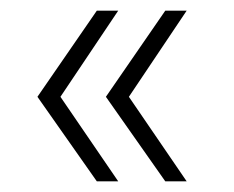

<svg xmlns="http://www.w3.org/2000/svg" viewBox="-20 -431 438 359"><path d="M161 -411 50 -250 161 -92H201L93 -250L201 -411ZM289 -411 178 -250 289 -92H329L221 -250L329 -411Z"/></svg>

Font: Montserrat ExtraLight
Style: Regular
Weight: 250
Designer: Julieta Ulanovsky
Foundry: Julieta Ulanovsky
Version: Version 4.000